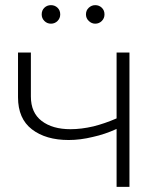

<svg xmlns="http://www.w3.org/2000/svg" viewBox="-20 -726 631 746"><path d="M433 0V-225Q387 -204 341 -194Q292 -182 247 -182Q158 -182 104 -223.5Q50 -265 50 -348V-522H100V-351Q100 -288 142 -256Q184 -224 254 -224Q296 -224 343 -235Q387 -246 433 -266V-522H483V0ZM350 -634Q336 -634 325 -644.5Q314 -655 314 -670Q314 -686 325 -696Q336 -706 350 -706Q365 -706 375.5 -696Q386 -686 386 -670Q386 -655 375.5 -644.5Q365 -634 350 -634ZM178 -634Q163 -634 152.5 -644.5Q142 -655 142 -670Q142 -686 152.5 -696Q163 -706 178 -706Q193 -706 203.5 -696Q214 -686 214 -670Q214 -655 203.5 -644.5Q193 -634 178 -634Z"/></svg>

Font: Montserrat Z Light
Style: Regular
Weight: 300
Designer: Julieta Ulanovsky
Foundry: Julieta Ulanovsky
Version: Version 8.000